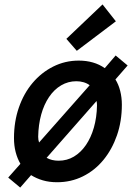

<svg xmlns="http://www.w3.org/2000/svg" viewBox="-20 -808 604 865"><path d="M71 37 17 -8 72 -70Q58 -94 50.5 -123Q43 -152 43 -186Q43 -260 65 -323.5Q87 -387 126.5 -434Q166 -481 219.5 -508Q273 -535 335 -535Q369 -535 398.5 -526.5Q428 -518 452 -501L501 -558L555 -513L500 -450Q514 -428 521.5 -398.5Q529 -369 529 -336Q529 -262 507 -198.5Q485 -135 446 -87.5Q407 -40 353.5 -13.5Q300 13 237 13Q202 13 173 4.5Q144 -4 120 -19ZM244 -84Q282 -84 313 -102.5Q344 -121 367 -154.5Q390 -188 403 -233.5Q416 -279 417 -333Q417 -338 416.5 -343.5Q416 -349 415 -353L190 -97Q213 -84 244 -84ZM156 -166 384 -424Q372 -433 356.5 -437.5Q341 -442 324 -442Q287 -442 255.5 -423.5Q224 -405 201 -371Q178 -337 165.5 -291.5Q153 -246 152 -192Q152 -185 153 -178.5Q154 -172 156 -166ZM326 -579 279 -633 442 -788 502 -712Z"/></svg>

Font: Ubuntu Sans SemiBold
Style: Italic
Weight: 600
Italic angle: -13.5°
Designer: Dalton Maag Ltd
Foundry: Dalton Maag Ltd
Version: Version 1.006